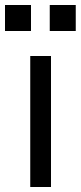

<svg xmlns="http://www.w3.org/2000/svg" viewBox="-31 -748 323 768"><path d="M93 -728V-624H-11V-728ZM272 -728V-624H168V-728ZM173 -524V0H90V-524Z"/></svg>

Font: ColatingCofangSans
Style: Regular
Weight: 400
Foundry: GNU
Version: Version 412.227;June 27, 2022;FontCreator 11.0.0.2412 32-bit